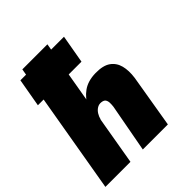

<svg xmlns="http://www.w3.org/2000/svg" viewBox="-268 -918 1056 1056"><g transform="rotate(-45 260.0 -390.0)"><path d="M272 -780H77L-57 0H138ZM286 -280 234 0H429L481 -310Q488 -361 478 -399.5Q468 -438 437 -460Q406 -482 347 -481Q287 -480 248 -452Q209 -424 187.5 -378.5Q166 -333 157 -281H187Q191 -298 200.5 -313.5Q210 -329 224.5 -338Q239 -347 256 -345Q274 -343 280.5 -333.5Q287 -324 287.5 -310Q288 -296 286 -280ZM-2 -580H337L366 -745H27Z"/></g></svg>

Font: Jost Black
Style: Italic
Weight: 900
Italic angle: -5°
Version: Version 3.710